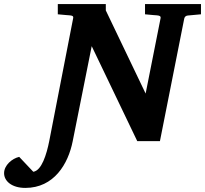

<svg xmlns="http://www.w3.org/2000/svg" viewBox="-179 -691 1004 940"><path d="M270 -465 493 0H604L723 -600C725 -609 731 -614 740 -615L805 -621V-671H531V-621C558 -618 588 -616 588 -616C600 -615 610 -613 607 -601L534 -233L339 -640V-671H104V-621C132 -618 161 -616 161 -616C174 -615 182 -613 179 -601L62 0C49 65 25 144 -16 150L-85 77C-120 85 -159 118 -159 157C-159 195 -122 229 -55 229C85 229 155 112 177 0Z"/></svg>

Font: Veleka
Style: Bold Italic
Weight: 700
Italic angle: -12°
Designer: Stefan Peev, Context Ltd, 2016; SIL International, 1997-2014.
Foundry: Stefan Peev, Context Ltd, 2016
Version: Version 5.000